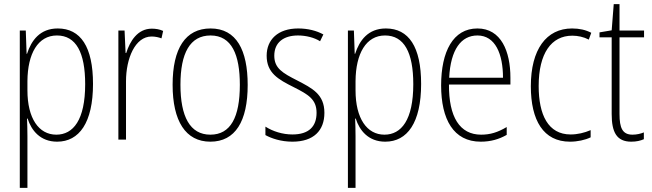

<svg xmlns="http://www.w3.org/2000/svg" viewBox="-20 -677 3162 931"><path d="M260 -539C174 -539 132 -481 111 -416H109L105 -529H76V234H113V-16C113 -48 112 -79 111 -102H114C132 -45 175 10 257 10C364 10 431 -82 431 -270C431 -450 371 -539 260 -539ZM256 -505C349 -505 393 -422 393 -269C393 -95 335 -24 253 -24C168 -24 113 -103 113 -239V-284C114 -417 164 -505 256 -505Z M716 -538C647 -538 610 -477 592 -420H589L584 -529H554V0H591V-283C591 -393 635 -500 715 -500C733 -500 750 -496 763 -491L771 -527C754 -535 735 -538 716 -538Z M1181 -265C1181 -433 1127 -539 1001 -539C879 -539 817 -442 817 -266C817 -90 880 10 1000 10C1121 10 1181 -89 1181 -265ZM855 -266C855 -419 901 -505 1001 -505C1104 -505 1143 -411 1143 -266C1143 -108 1098 -24 1000 -24C901 -24 855 -112 855 -266Z M1553 -130C1553 -220 1494 -249 1421 -287C1350 -323 1310 -346 1310 -407C1310 -471 1355 -505 1425 -505C1463 -505 1504 -495 1532 -477L1548 -510C1515 -528 1473 -539 1426 -539C1327 -539 1273 -484 1273 -407C1273 -323 1329 -292 1405 -254C1474 -219 1515 -196 1515 -130C1515 -64 1478 -25 1398 -25C1350 -25 1303 -40 1267 -63V-22C1296 -6 1342 10 1398 10C1501 10 1553 -44 1553 -130Z M1851 -539C1765 -539 1723 -481 1702 -416H1700L1696 -529H1667V234H1704V-16C1704 -48 1703 -79 1702 -102H1705C1723 -45 1766 10 1848 10C1955 10 2022 -82 2022 -270C2022 -450 1962 -539 1851 -539ZM1847 -505C1940 -505 1984 -422 1984 -269C1984 -95 1926 -24 1844 -24C1759 -24 1704 -103 1704 -239V-284C1705 -417 1755 -505 1847 -505Z M2295 -539C2177 -539 2119 -427 2119 -263C2119 -98 2179 10 2311 10C2360 10 2400 -2 2437 -23V-61C2393 -35 2357 -24 2313 -24C2209 -24 2156 -110 2157 -267H2455V-300C2455 -428 2410 -539 2295 -539ZM2295 -505C2382 -505 2419 -415 2419 -300H2158C2165 -437 2216 -505 2295 -505Z M2744 10C2780 10 2817 2 2844 -11V-46C2814 -33 2780 -25 2747 -25C2638 -25 2592 -120 2592 -260C2592 -418 2653 -504 2755 -504C2782 -504 2810 -498 2835 -485L2847 -518C2820 -532 2790 -539 2754 -539C2629 -539 2554 -437 2554 -259C2554 -93 2615 10 2744 10Z M3047 -24C2998 -24 2984 -57 2984 -124V-496H3103V-529H2984V-657H2956L2946 -530L2887 -520V-496H2946V-124C2946 -36 2970 10 3041 10C3067 10 3086 5 3102 -2V-35C3088 -29 3068 -24 3047 -24Z"/></svg>

Font: Noto Sans Condensed ExtraLight
Style: Regular
Weight: 200
Width: 3
Designer: Monotype Design Team
Foundry: Monotype Imaging Inc.
Version: Version 2.013